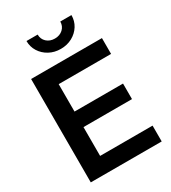

<svg xmlns="http://www.w3.org/2000/svg" viewBox="-223 -1056 1045 1170"><g transform="rotate(-30 300.0 -471.0)"><path d="M63 0V-727.5H561.5V-616.2H192.9V-423.3H534.2V-314H192.9V-111.3H562V0ZM312.5 -795.4Q268.1 -795.4 232.2 -814.9Q196.3 -834.5 175.3 -867.7Q154.3 -900.9 154.3 -941.9H232.9Q232.9 -909.7 255.4 -888.9Q277.8 -868.2 312.5 -868.2Q347.2 -868.2 369.6 -888.9Q392.1 -909.7 392.1 -941.9H470.7Q470.7 -900.9 450 -867.7Q429.2 -834.5 393.3 -814.9Q357.4 -795.4 312.5 -795.4Z"/></g></svg>

Font: Inter 28pt SemiBold
Style: Regular
Weight: 600
Designer: Rasmus Andersson
Foundry: rsms
Version: Version 4.001;git-66647c0bb